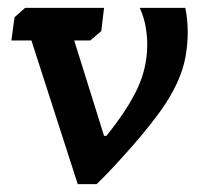

<svg xmlns="http://www.w3.org/2000/svg" viewBox="-20 -469 517 489"><path d="M238 -390 210 -366H169L245 -123H251Q305 -190 330 -243.5Q355 -297 355 -356Q355 -377 351 -400.5Q347 -424 336 -449H452Q464 -389 452.5 -324.5Q441 -260 390 -188Q377 -170 358 -146Q339 -122 317 -97Q295 -72 271.5 -46.5Q248 -21 226 0H178L60 -366H9L17 -425L44 -449H245Z"/></svg>

Font: Zilla Slab SemiBold
Style: Regular
Weight: 600
Designer: Typotheque.com
Foundry: Typotheque type foundry
Version: Version 1.0; 2017